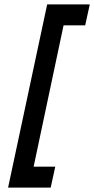

<svg xmlns="http://www.w3.org/2000/svg" viewBox="-20 -755 431 879"><path d="M370 -639H271L134 8H233L212 104H17L196 -735H391Z"/></svg>

Font: League Gothic Italic
Style: Regular
Weight: 400
Designer: Tyler Finck
Foundry: The League of Moveable Type
Version: Version 1.001;PS 001.001;hotconv 1.0.56;makeotf.lib2.0.21325